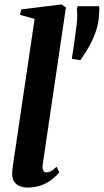

<svg xmlns="http://www.w3.org/2000/svg" viewBox="-20 -837 469 868"><path d="M172.5 -89.5Q171.5 -72.5 176.2 -65Q181 -57.5 190 -57.5Q198.5 -57.5 209.8 -63Q221 -68.5 236 -83L248 -58Q235 -41.5 214.8 -25.8Q194.5 -10 167 0.5Q139.5 11 104.5 11Q85.5 11 69.5 4.5Q53.5 -2 44 -16.2Q34.5 -30.5 35 -54Q35 -59 35.8 -66.5Q36.5 -74 37.8 -83Q39 -92 40 -100L136.5 -751.5L70.5 -770L76 -794.5L258.5 -817L278 -803.5ZM343.5 -565 306.5 -570.5 305 -575.5Q312 -615.5 317 -652.5Q322 -689.5 326.5 -725.5Q329 -747.5 329 -766Q329 -784.5 327.5 -798.5L331.5 -809H427.5Q429.5 -800 429.2 -792.8Q429 -785.5 427.5 -767.5Q426 -734.5 415 -700.5Q404 -666.5 385.5 -632.2Q367 -598 343.5 -565Z"/></svg>

Font: Merriweather 96pt
Style: Bold Italic
Weight: 700
Italic angle: -7.8°
Version: Version 2.101